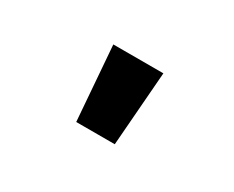

<svg xmlns="http://www.w3.org/2000/svg" viewBox="-52 -874 703 578"><g transform="rotate(30 300.0 -585.0)"><path d="M233 -456 213 -714H387L367 -456Z"/></g></svg>

Font: Noto Sans Mono Black
Style: Regular
Weight: 900
Designer: Monotype Design Team
Foundry: Monotype Imaging Inc.
Version: Version 2.014